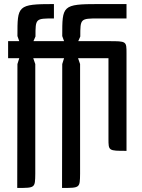

<svg xmlns="http://www.w3.org/2000/svg" viewBox="-20 -740 701 947"><path d="M515 -56C515 4 515 4 604 4V-477C604 -537 604 -537 515 -537H366L376 -560C376 -648 376 -649 466 -649H604V-720H467C286 -720 287 -712 287 -562L296 -537H145L155 -560C155 -649 155 -649 246 -649V-720C65 -720 66 -712 66 -562L75 -537H20V-453H75L66 -424L65 187C154 187 153 187 154 117V-424L144 -453H296L287 -424L286 187C375 187 374 187 375 117V-424L365 -453H515Z"/></svg>

Font: Economica
Style: Bold
Weight: 700
Designer: Vicente Lamonaca
Foundry: Vicente Lamonaca
Version: Version 1.100